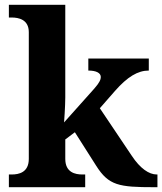

<svg xmlns="http://www.w3.org/2000/svg" viewBox="-20 -780 676 800"><path d="M17 0H335V-53H323C294 -53 252 -61 252 -118V-199L292 -229L381 -89C433 -7 476 0 622 0H636V-53H633C601 -53 564 -78 529 -131L396 -329L459 -401C511 -460 554 -486 600 -486V-536H348V-486C381 -486 400 -476 400 -459C400 -449 395 -436 373 -411L247 -270C247 -270 252 -338 252 -374V-760H17V-707H29C57 -707 100 -699 100 -646V-118C100 -61 58 -53 29 -53H17Z"/></svg>

Font: Noto Serif Test
Style: Bold
Weight: 700
Version: Version 1.000